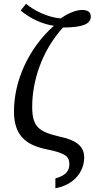

<svg xmlns="http://www.w3.org/2000/svg" viewBox="-20 -796 502 1019"><path d="M54.2 -204.1C54.2 -77.1 117.7 -24.9 231 -2.9C326.2 16.6 348.1 34.2 348.1 75.2C348.1 111.3 329.1 135.7 273.9 150.9V203.1C377.9 184.1 426.8 110.8 426.8 39.1C426.8 -24.9 376 -54.2 296.9 -70.8C186.5 -97.2 150.9 -121.1 150.9 -230C150.9 -298.3 163.6 -371.1 189.9 -443.4C216.3 -515.6 257.3 -586.9 314 -649.9C365.2 -649.9 402.8 -654.8 426.8 -664.1C450.2 -673.3 461.9 -688 461.9 -709C461.9 -731.9 445.3 -743.2 416 -743.2C376.5 -743.2 330.6 -718.3 301.8 -698.2C230.5 -704.6 160.6 -740.2 118.2 -775.9L89.8 -740.2C140.6 -696.8 208 -667 266.1 -659.2C133.3 -541 54.2 -369.6 54.2 -204.1Z"/></svg>

Font: The Erased English
Style: Regular
Weight: 400
Designer: Monotype Design team + ligartures altered by 180 Amsterdam
Foundry: Monotype Imaging Inc.
Version: Version 1.030;Glyphs 3.1.2 (3151)